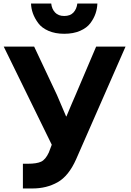

<svg xmlns="http://www.w3.org/2000/svg" viewBox="-20 -1063 739 1085"><path d="M155.3 -1043H269.5Q272.5 -1012.7 291 -992.7Q309.6 -972.7 342.8 -972.7Q377 -972.7 395 -992.2Q413.1 -1011.7 417 -1043H530.3Q529.3 -1014.6 520 -986.8Q510.7 -959 490.7 -932.1Q470.7 -905.3 432.6 -888.7Q394.5 -872.1 342.8 -872.1Q292 -872.1 253.9 -888.7Q215.8 -905.3 195.8 -932.6Q175.8 -960 166 -987.3Q156.2 -1014.6 155.3 -1043ZM1 -799.8H172.9L301.8 -526.4Q307.6 -514.6 353.5 -405.3H355.5Q366.2 -431.6 384.8 -475.1Q403.3 -518.6 406.2 -524.4L523.4 -799.8H689.5L410.2 -163.1Q368.2 -68.4 305.7 -33.2Q243.2 2 164.1 2H109.4V-137.7H137.7Q187.5 -137.7 212.4 -149.4Q237.3 -161.1 255.9 -201.2L272.5 -245.1Z"/></svg>

Font: Gothic A1 Black
Style: Regular
Weight: 900
Version: Version 2.50